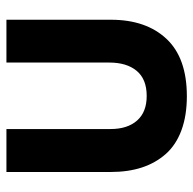

<svg xmlns="http://www.w3.org/2000/svg" viewBox="-22 -578 612 609"><g transform="rotate(-90 284.5 -274.0)"><path d="M283.2 12.2Q221.7 12.2 175 -5.1Q128.4 -22.5 99.9 -54.9Q71.3 -87.4 57.1 -130.9Q43 -174.3 43 -229V-560.1H179.2V-230Q179.2 -176.3 206.1 -145.8Q232.9 -115.2 284.2 -115.2Q337.4 -115.2 363.8 -147Q390.1 -178.7 390.1 -233.9V-560.1H525.9V-229Q525.9 -117.2 465.3 -52.5Q404.8 12.2 283.2 12.2Z"/></g></svg>

Font: TASA Explorer
Style: Bold
Weight: 700
Designer: Weizhong Zhang
Foundry: Local Remote
Version: Version 1.000;Glyphs 3.1.2 (3151)